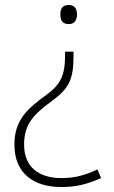

<svg xmlns="http://www.w3.org/2000/svg" viewBox="-20 -561 457 773"><path d="M290 -503C290 -526 280 -541 257 -541C231 -541 223 -526 223 -503C223 -480 231 -464 257 -464C280 -464 290 -480 290 -503ZM276 -337V-353H242V-340C242 -255 223 -221 168 -180C90 -124 38 -77 38 21C38 134 112 192 227 192C286 192 330 181 387 156L372 121C325 144 281 156 228 156C138 156 77 113 77 21C77 -64 118 -102 191 -156C259 -206 276 -243 276 -337Z"/></svg>

Font: Noto Sans Georgian ExtraLight
Style: Regular
Weight: 200
Designer: Monotype Design Team, Akaki Razmadze
Foundry: Google LLC
Version: Version 2.005